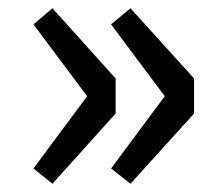

<svg xmlns="http://www.w3.org/2000/svg" viewBox="-20 -516 541 465"><path d="M107 -71 260 -241V-326L107 -496L61 -457L191 -283L61 -108ZM296 -71 450 -241V-326L296 -496L249 -457L379 -283L249 -108Z"/></svg>

Font: Noto Sans CJK SC Medium
Style: Regular
Weight: 500
Designer: Ryoko NISHIZUKA 西塚涼子 (kana, bopomofo & ideographs); Paul D. Hunt (Latin, Greek & Cyrillic); Sandoll Communications 산돌커뮤니
Foundry: Adobe
Version: Version 2.004;hotconv 1.0.118;makeotfexe 2.5.65603